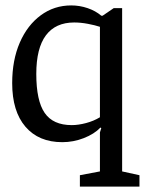

<svg xmlns="http://www.w3.org/2000/svg" viewBox="-20 -524 557 709"><path d="M275 165V123L349 109V-35L354 -51L351 -53Q328 -29 289.5 -14Q251 1 210 1Q123 1 74 -56Q25 -113 25 -217Q25 -302 53 -366.5Q81 -431 130.5 -467.5Q180 -504 243 -504Q274 -504 303.5 -494Q333 -484 354 -466H359L400 -494H431V109L495 123V165ZM245 -62Q269 -62 297.5 -69.5Q326 -77 349 -91V-425Q331 -431 304.5 -436Q278 -441 254 -441Q185 -441 149.5 -393.5Q114 -346 114 -251Q114 -152 145 -107Q176 -62 245 -62Z"/></svg>

Font: Faustina
Style: Regular
Weight: 400
Designer: Alfonso Garcia
Foundry: http://www.omnibus-type.com
Version: Version 1.200